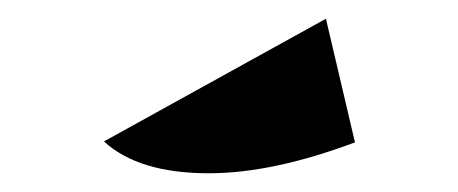

<svg xmlns="http://www.w3.org/2000/svg" viewBox="-20 -753 489 205"><path d="M359 -601Q271 -568 203 -568Q128 -568 91 -602L328 -733Z"/></svg>

Font: Ceviche One
Style: Regular
Weight: 400
Version: Version 1.002